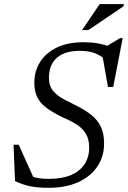

<svg xmlns="http://www.w3.org/2000/svg" viewBox="-20 -884 609 914"><path d="M491.5 -594.5Q460 -619.5 431.8 -630.8Q403.5 -642 358 -642Q311.5 -642 279 -627Q246.5 -612 229.8 -583.8Q213 -555.5 213 -514.5Q213 -473.5 234.2 -449.5Q255.5 -425.5 288.2 -409.2Q321 -393 353.5 -376Q386.5 -359 414.2 -337.2Q442 -315.5 458.8 -283Q475.5 -250.5 475.5 -200.5Q475.5 -138.5 443 -90.8Q410.5 -43 351.5 -16.5Q292.5 10 212.5 10Q161.5 10 125.8 3Q90 -4 51.5 -22L44.5 -195H69L145 -26.5L121 -47.5Q145 -38.5 166 -35.5Q187 -32.5 212 -32.5Q275 -32.5 317.5 -50.5Q360 -68.5 382.2 -102Q404.5 -135.5 404.5 -181Q404.5 -220.5 389.5 -245.8Q374.5 -271 350.5 -287.5Q326.5 -304 299.5 -315.8Q272.5 -327.5 249 -340.5Q217.5 -357.5 193.8 -376.5Q170 -395.5 156.8 -422.8Q143.5 -450 143.5 -490.5Q143.5 -546 171.2 -589.5Q199 -633 251.2 -658Q303.5 -683 377.5 -683Q413.5 -683 444.5 -677.8Q475.5 -672.5 512.5 -658L480.5 -660L551.5 -702.5H564L519 -470H494L464.5 -636.5ZM371 -741 454.5 -864.5H569L568.5 -854.5L401 -741Z"/></svg>

Font: Newsreader 17pt
Style: Italic
Weight: 400
Italic angle: -17°
Version: Version 1.003